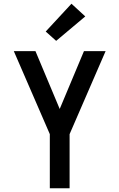

<svg xmlns="http://www.w3.org/2000/svg" viewBox="-20 -1009 640 1029"><path d="M247 0V-290L54 -735H170L300 -425L430 -735H546L353 -290V0ZM281 -790 225 -840 363 -989 437 -921Z"/></svg>

Font: Iosevka Custom SmBdEx
Style: Regular
Weight: 600
Width: 7
Monospace: yes
Designer: Belleve Invis
Foundry: Belleve Invis
Version: Version 11.2.4; ttfautohint (v1.8.4)